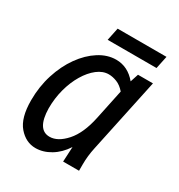

<svg xmlns="http://www.w3.org/2000/svg" viewBox="-159 -759 819 878"><g transform="rotate(30 250.5 -320.5)"><path d="M29 -170Q29 -242 49.5 -306.5Q70 -371 105 -420Q140 -469 184 -497Q228 -525 274 -525Q336 -525 380 -472L394 -515H473L390 -124Q380 -78 380 -33V0H296L300 -79Q272 -36 233.5 -13Q195 10 155 10Q104 10 66.5 -33.5Q29 -77 29 -170ZM117 -178Q119 -67 185 -67Q228 -67 270 -114Q312 -161 331 -252L364 -409Q344 -432 321.5 -441Q299 -450 278 -450Q247 -450 218 -427.5Q189 -405 166 -366.5Q143 -328 130 -279.5Q117 -231 117 -178ZM194 -584 208 -651H466L452 -584Z"/></g></svg>

Font: Radio Canada Condensed
Style: Italic
Weight: 400
Width: 3
Italic angle: -12°
Designer: Charles Daoud, Etienne Aubert Bonn, Alexandre Saumier Demers, Jacques Le Bailly
Foundry: Radio-Canada
Version: Version 2.104; ttfautohint (v1.8.4.7-5d5b);gftools[0.9.28.de